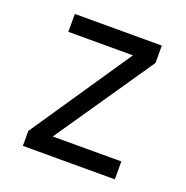

<svg xmlns="http://www.w3.org/2000/svg" viewBox="-102 -631 704 726"><g transform="rotate(20 250.0 -268.0)"><path d="M65 -60 339 -464H79V-536H429V-466L159 -72H435V0H65Z"/></g></svg>

Font: Noto Sans Mono UI Cond
Style: Regular
Weight: 400
Width: 3
Monospace: yes
Designer: Monotype Design team
Foundry: Monotype Imaging Inc.
Version: Version 1.000